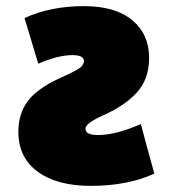

<svg xmlns="http://www.w3.org/2000/svg" viewBox="-20 -579 564 627"><path d="M40 -149Q40 -206 69 -246.5Q98 -287 169 -321Q223 -345 238.5 -355.5Q254 -366 254 -380Q254 -399 216 -399Q170 -399 105 -371L60 -520Q145 -559 254 -559Q357 -559 412 -513Q467 -467 467 -390Q467 -321 427 -277Q387 -233 314 -201Q259 -176 259 -159Q259 -138 299 -138Q359 -138 440 -174Q454 -120 484 -12Q397 28 276 28Q167 28 103.5 -18Q40 -64 40 -149Z"/></svg>

Font: Repo
Style: ExtraBlack
Weight: 1000
Designer: Stefan Peev
Foundry: Context Ltd
Version: Version 001.000